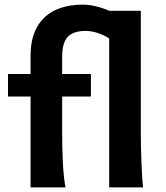

<svg xmlns="http://www.w3.org/2000/svg" viewBox="-20 -811 717 831"><path d="M14.6 -490.7H112.3V-571.3Q112.3 -626 127.9 -667.2Q143.6 -708.5 172.9 -736.1Q202.1 -763.7 244.4 -777.3Q286.6 -791 339.4 -791Q352.1 -791 366.7 -789.1Q381.3 -787.1 396.2 -783.4Q411.1 -779.8 425.8 -774.9Q440.4 -770 453.1 -764.2H589.4V-231.9Q589.4 -208.5 590.1 -176.8Q590.8 -145 592 -112.3Q593.3 -79.6 595 -49.8Q596.7 -20 599.1 0H452.6V-644.5Q441.4 -651.9 428.5 -658Q415.5 -664.1 402.1 -668.5Q388.7 -672.9 375.5 -675Q362.3 -677.2 350.6 -677.2Q297.4 -677.2 273.2 -651.4Q249 -625.5 249 -565.9V-490.7H373.5V-393.1H249V-241.2Q249 -205.6 249.8 -170.7Q250.5 -135.7 252.2 -104.2Q253.9 -72.8 256.8 -45.9Q259.8 -19 263.7 0H112.3V-393.1H14.6Z"/></svg>

Font: Andika New Basic
Style: Bold
Weight: 700
Designer: Victor Gaultney, Annie Olsen, Pablo Ugerman
Foundry: SIL International
Version: Version 5.500; ttfautohint (v1.8.3)